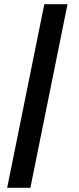

<svg xmlns="http://www.w3.org/2000/svg" viewBox="-20 -730 374 910"><path d="M14 160 190 -710H300L124 160Z"/></svg>

Font: Mada Black
Style: Regular
Weight: 900
Designer: Khaled Hosny
Version: Version 1.5